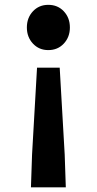

<svg xmlns="http://www.w3.org/2000/svg" viewBox="-20 -594 410 814"><path d="M111.2 200.1 115.9 61.4 137 -307.1H233.1L254.3 61.4L259 200.1ZM184.6 -381.6Q145.4 -381.6 119.6 -409.2Q93.9 -436.8 93.9 -477.5Q93.9 -518.6 119.6 -546.1Q145.4 -573.5 184.6 -573.5Q224.8 -573.5 250.5 -546.1Q276.3 -518.6 276.3 -477.5Q276.3 -436.8 250.5 -409.2Q224.8 -381.6 184.6 -381.6Z"/></svg>

Font: Shanggu Sans SC VF
Style: Regular
Weight: 250
Designer: GuiWonder
Version: Version 1.021